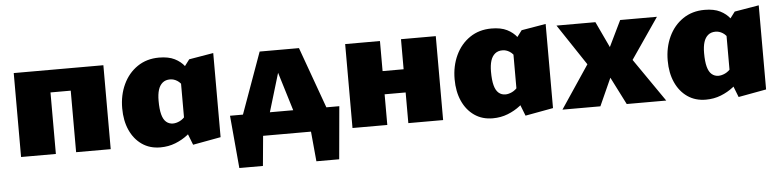

<svg xmlns="http://www.w3.org/2000/svg" viewBox="-40 -631 3965 973"><g transform="rotate(-5 1942.5 -144.5)"><path d="M327 0V-427H503V0ZM47 0V-427H224V0ZM135 -313V-427H410V-313Z M755 13Q701 13 661.5 -14.5Q622 -42 600.5 -90Q579 -138 579 -201Q579 -268 604.5 -322.5Q630 -377 677 -409Q724 -441 787 -441Q835 -441 866 -425.5Q897 -410 916 -385Q935 -360 946 -331L899 -281Q887 -304 869.5 -315Q852 -326 833 -326Q810 -326 795 -313.5Q780 -301 773 -278.5Q766 -256 766 -223Q766 -180 773 -153.5Q780 -127 794.5 -114.5Q809 -102 829 -102Q845 -102 863 -110.5Q881 -119 897 -139L942 -81Q923 -59 895 -37Q867 -15 831.5 -1Q796 13 755 13ZM921 14 887 -73V-350L939 -419L1063 -440V-12Z M1144 0 1298 -427H1498L1652 0H1477L1362 -376H1401L1288 0ZM1144 152 1120 -116H1289L1264 152ZM1201 0 1159 -116H1676L1597 0ZM1536 152 1511 -116H1676L1652 152Z M2017 0V-427H2194V0ZM1733 0V-427H1910V0ZM1821 -156V-274H2101V-156Z M2446 13Q2392 13 2352.5 -14.5Q2313 -42 2291.5 -90Q2270 -138 2270 -201Q2270 -268 2295.5 -322.5Q2321 -377 2368 -409Q2415 -441 2478 -441Q2526 -441 2557 -425.5Q2588 -410 2607 -385Q2626 -360 2637 -331L2590 -281Q2578 -304 2560.5 -315Q2543 -326 2524 -326Q2501 -326 2486 -313.5Q2471 -301 2464 -278.5Q2457 -256 2457 -223Q2457 -180 2464 -153.5Q2471 -127 2485.5 -114.5Q2500 -102 2520 -102Q2536 -102 2554 -110.5Q2572 -119 2588 -139L2633 -81Q2614 -59 2586 -37Q2558 -15 2522.5 -1Q2487 13 2446 13ZM2612 14 2578 -73V-350L2630 -419L2754 -440V-12Z M2801 0 2947 -218 2808 -427H3006L3068 -295L3132 -427H3319L3177 -220L3329 0H3128L3057 -140L2994 0Z M3530 13Q3476 13 3436.5 -14.5Q3397 -42 3375.5 -90Q3354 -138 3354 -201Q3354 -268 3379.5 -322.5Q3405 -377 3452 -409Q3499 -441 3562 -441Q3610 -441 3641 -425.5Q3672 -410 3691 -385Q3710 -360 3721 -331L3674 -281Q3662 -304 3644.5 -315Q3627 -326 3608 -326Q3585 -326 3570 -313.5Q3555 -301 3548 -278.5Q3541 -256 3541 -223Q3541 -180 3548 -153.5Q3555 -127 3569.5 -114.5Q3584 -102 3604 -102Q3620 -102 3638 -110.5Q3656 -119 3672 -139L3717 -81Q3698 -59 3670 -37Q3642 -15 3606.5 -1Q3571 13 3530 13ZM3696 14 3662 -73V-350L3714 -419L3838 -440V-12Z"/></g></svg>

Font: Ysabeau Infant Black
Style: Regular
Weight: 900
Designer: Christian Thalmann (Catharsis Fonts)
Version: Version 2.001;gftools[0.9.30]; featfreeze: ss01,ss02,lnum